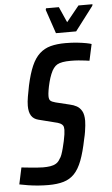

<svg xmlns="http://www.w3.org/2000/svg" viewBox="-74 -918 565 966"><g transform="rotate(-5 208.0 -435.5)"><path d="M131 8Q107 8 80.5 6Q54 4 29 0Q4 -4 -15 -8L3 -92Q22 -90 42 -88Q62 -86 80.5 -84.5Q99 -83 112 -83Q132 -83 148.5 -85.5Q165 -88 177.5 -95.5Q190 -103 198 -118Q204 -125 209 -139Q214 -153 218.5 -170.5Q223 -188 227 -206Q231 -224 233 -239Q235 -254 235 -262Q235 -276 231 -283Q227 -290 217 -295Q207 -300 188 -304L109 -324Q85 -330 73.5 -348Q62 -366 62 -398Q62 -418 66.5 -444Q71 -470 77 -500Q90 -559 106.5 -597Q123 -635 147 -657Q171 -679 203 -687.5Q235 -696 278 -696Q311 -696 338 -693Q365 -690 383 -686.5Q401 -683 409 -680L391 -597Q384 -598 369.5 -600Q355 -602 336 -603.5Q317 -605 297 -605Q273 -605 256 -602Q239 -599 228.5 -593Q218 -587 210 -576Q202 -566 194.5 -547.5Q187 -529 181.5 -507.5Q176 -486 173 -467.5Q170 -449 170 -438Q170 -421 177 -414.5Q184 -408 203 -403L273 -386Q292 -382 307.5 -373.5Q323 -365 333 -347.5Q343 -330 343 -298Q343 -288 341.5 -274Q340 -260 337.5 -243.5Q335 -227 330 -207Q317 -142 301 -100Q285 -58 262.5 -34.5Q240 -11 208 -1.5Q176 8 131 8ZM235 -750 194 -871 196 -879H261L296 -800L360 -879H431L429 -871L337 -750Z"/></g></svg>

Font: Saira ExtraCondensed SemiBold
Style: Italic
Weight: 600
Width: 2
Italic angle: -12°
Designer: Hector Gatti with collaboration of the Omnibus-Type team
Foundry: Omnibus-Type
Version: Version 1.101